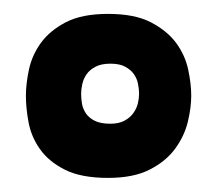

<svg xmlns="http://www.w3.org/2000/svg" viewBox="-20 -726 310 275"><path d="M253.9 -588.9Q253.9 -571.8 249 -551.5Q244.1 -531.2 231 -513.2Q217.8 -495.1 194.6 -483.2Q171.4 -471.2 134.8 -471.2Q96.2 -471.2 73 -482.9Q49.8 -494.6 37.4 -512.2Q24.9 -529.8 21 -550.3Q17.1 -570.8 17.1 -588.9Q17.1 -606 21.5 -626.5Q25.9 -647 38.6 -664.6Q51.3 -682.1 74.2 -694.1Q97.2 -706.1 134.8 -706.1Q172.9 -706.1 196 -694.1Q219.2 -682.1 232.2 -664.6Q245.1 -647 249.5 -626.5Q253.9 -606 253.9 -588.9ZM179.2 -591.8Q179.2 -598.1 177.7 -605.7Q176.3 -613.3 171.9 -619.6Q167.5 -626 159.4 -630.4Q151.4 -634.8 138.2 -634.8Q125 -634.8 116.7 -630.4Q108.4 -626 104 -619.6Q99.6 -613.3 97.9 -605.7Q96.2 -598.1 96.2 -591.8Q96.2 -585 97.4 -577.6Q98.6 -570.3 103 -563.7Q107.4 -557.1 115.7 -553Q124 -548.8 138.2 -548.8Q150.4 -548.8 158.4 -553.2Q166.5 -557.6 171.1 -564.2Q175.8 -570.8 177.5 -578.1Q179.2 -585.4 179.2 -591.8Z"/></svg>

Font: Spicy Rice
Style: Regular
Weight: 400
Version: Version 1.000